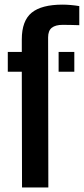

<svg xmlns="http://www.w3.org/2000/svg" viewBox="-20 -830 371 850"><path d="M14.5 -512.5V-600H76.5V-655.5Q76.5 -738 120.2 -773.8Q164 -809.5 257 -809.5Q273.5 -809.5 293.5 -807.8Q313.5 -806 331 -803V-718.5Q314 -719 295.5 -719.5Q277 -720 257.5 -720Q225.5 -720 209.2 -707Q193 -694 193 -664.5L194 0H77.5L76.5 -512.5ZM239.5 -512.5V-600H309V-512.5Z"/></svg>

Font: Big Shoulders Stencil Text Thin
Style: Bold
Weight: 700
Version: Version 2.001